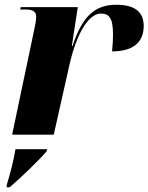

<svg xmlns="http://www.w3.org/2000/svg" viewBox="-20 -566 624 807"><path d="M124 -442 31 0H206L272 -294C303 -430 354 -509 404 -509C436 -509 455 -494 455 -422C455 -402 454 -378 451 -350C534 -350 584 -384 584 -457C584 -516 546 -546 469 -546C382 -546 327 -502 285 -373H282L307 -536H67L65 -526H90C120 -526 132 -515 132 -496C132 -479 128 -462 124 -442ZM8 213V221H21C65 183 142 110 175 71L179 61H45C37 110 24 159 8 213Z"/></svg>

Font: Noto Serif Display ExtraBold
Style: Italic
Weight: 800
Italic angle: -12°
Designer: Monotype Design Team
Foundry: Monotype Imaging Inc.
Version: Version 2.009